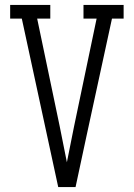

<svg xmlns="http://www.w3.org/2000/svg" viewBox="-20 -755 540 775"><path d="M215 0 68 -680H21V-735H183V-680H130L221 -245Q228 -209 235.5 -172.5Q243 -136 250 -100Q257 -136 264.5 -172.5Q272 -209 279 -245L370 -680H317V-735H479V-680H432L330 -210L285 0Z"/></svg>

Font: Iosevka Slab Light
Style: Regular
Weight: 300
Monospace: yes
Designer: Belleve Invis
Foundry: Belleve Invis
Version: Version 11.1.0; ttfautohint (v1.8.3)